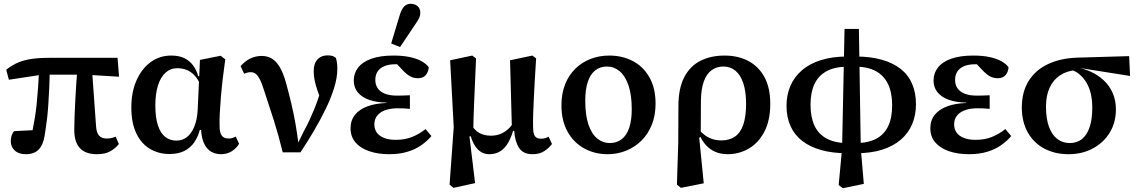

<svg xmlns="http://www.w3.org/2000/svg" viewBox="-20 -802 6011 1016"><path d="M117 14Q79 14 58 -5.5Q37 -25 37 -55Q37 -72 41.5 -84.5Q46 -97 54 -108Q77 -109 102 -110.5Q127 -112 152.5 -113Q178 -114 202 -114L142 -65Q148 -91 153.5 -119Q159 -147 164.5 -179.5Q170 -212 174 -251Q178 -290 181.5 -339Q185 -388 188 -449H243Q243 -385 240.5 -335Q238 -285 235.5 -246.5Q233 -208 229.5 -178.5Q226 -149 222.5 -126Q219 -103 216 -83Q208 -34 184 -10Q160 14 117 14ZM27 -380 13 -433Q35 -451 63.5 -465.5Q92 -480 134 -488Q176 -496 239 -496H602L610 -396L429 -407H204ZM493 14Q433 14 403 -18Q373 -50 373 -114Q373 -147 374.5 -184Q376 -221 378 -262.5Q380 -304 383 -350Q386 -396 390 -446H466L488 -138Q490 -100 504 -84.5Q518 -69 545 -69Q560 -69 571.5 -72Q583 -75 592 -79L609 -40Q592 -18 564.5 -2Q537 14 493 14Z M876 13Q820 13 774 -14Q728 -41 701.5 -96Q675 -151 675 -234Q675 -315 702.5 -377Q730 -439 777.5 -473.5Q825 -508 886 -508Q928 -508 956 -494Q984 -480 1002 -455.5Q1020 -431 1029 -399H1060L1048 -335Q1035 -371 1016.5 -394.5Q998 -418 973.5 -429.5Q949 -441 918 -441Q882 -441 856 -417.5Q830 -394 816 -350Q802 -306 802 -244Q802 -179 816 -137.5Q830 -96 855 -77Q880 -58 914 -58Q945 -58 969 -76.5Q993 -95 1008 -131.5Q1023 -168 1026 -219L1034 -393L1038 -485L1148 -507L1172 -488Q1165 -439 1159 -388Q1153 -337 1149 -290Q1145 -243 1143 -203Q1141 -163 1142 -135Q1142 -100 1153.5 -84.5Q1165 -69 1189 -69Q1202 -69 1211.5 -72.5Q1221 -76 1228 -79L1245 -41Q1232 -18 1207 -2Q1182 14 1149 14Q1122 14 1099 1.5Q1076 -11 1061.5 -39.5Q1047 -68 1044 -115L1037 -114Q1028 -78 1008 -49Q988 -20 956 -3.5Q924 13 876 13Z M1476 4Q1455 -83 1430 -162Q1405 -241 1378 -322Q1366 -361 1355 -382Q1344 -403 1333 -411.5Q1322 -420 1307 -420Q1296 -420 1287.5 -417.5Q1279 -415 1272 -412L1253 -452Q1266 -467 1283 -479.5Q1300 -492 1321 -499Q1342 -506 1365 -506Q1395 -506 1418.5 -492Q1442 -478 1461 -446Q1480 -414 1495 -358Q1510 -303 1522.5 -250Q1535 -197 1544 -145Q1553 -93 1559 -43H1556L1589 -110Q1604 -137 1617 -165Q1630 -193 1642.5 -223.5Q1655 -254 1666 -287Q1677 -320 1688 -356V-245Q1671 -291 1660 -323Q1649 -355 1644.5 -379Q1640 -403 1640 -425Q1640 -466 1660 -487.5Q1680 -509 1713 -509Q1731 -509 1740.5 -505.5Q1750 -502 1758 -495Q1761 -484 1763 -471Q1765 -458 1765 -438Q1765 -391 1748 -336.5Q1731 -282 1703 -224.5Q1675 -167 1640.5 -108.5Q1606 -50 1570 4Z M2039 14Q1980 14 1933.5 -2Q1887 -18 1861 -48.5Q1835 -79 1835 -123Q1835 -165 1858 -194Q1881 -223 1923.5 -239Q1966 -255 2025 -257V-259Q1973 -260 1934 -273.5Q1895 -287 1873.5 -313Q1852 -339 1852 -376Q1852 -415 1875.5 -445Q1899 -475 1946 -491.5Q1993 -508 2062 -508Q2112 -508 2149 -500Q2186 -492 2211 -478Q2236 -464 2249 -446Q2247 -421 2233 -404.5Q2219 -388 2191 -388Q2175 -388 2161.5 -393Q2148 -398 2134 -409Q2120 -420 2102 -440L2064 -480L2137 -476L2164 -451Q2145 -456 2122.5 -459Q2100 -462 2073 -462Q2038 -462 2014 -452Q1990 -442 1978 -423.5Q1966 -405 1966 -379Q1966 -353 1979 -334.5Q1992 -316 2017.5 -306Q2043 -296 2081 -296Q2099 -296 2114.5 -296.5Q2130 -297 2149 -298V-226Q2129 -228 2115 -228.5Q2101 -229 2086 -229Q2054 -229 2030 -222.5Q2006 -216 1991 -204.5Q1976 -193 1968.5 -178Q1961 -163 1961 -144Q1961 -119 1973.5 -101Q1986 -83 2011.5 -72.5Q2037 -62 2075 -62Q2122 -62 2160 -77Q2198 -92 2232 -119L2263 -82Q2241 -56 2210 -34Q2179 -12 2136.5 1Q2094 14 2039 14ZM2050 -572 2095 -721Q2105 -754 2119 -768Q2133 -782 2153 -782Q2175 -782 2189.5 -769.5Q2204 -757 2204 -735Q2204 -718 2197 -704.5Q2190 -691 2176 -671L2097 -553Z M2359 175 2381 -129 2362 -483 2479 -508 2499 -493Q2496 -429 2494 -374.5Q2492 -320 2489.5 -272.5Q2487 -225 2486 -181Q2485 -137 2484 -93L2464 -82L2494 167L2380 192ZM2798 14Q2749 14 2727 -19Q2705 -52 2701 -109L2689 -111L2679 -483L2797 -508L2817 -493Q2813 -430 2810 -378.5Q2807 -327 2805 -283.5Q2803 -240 2801.5 -202Q2800 -164 2801 -127Q2801 -94 2811 -81Q2821 -68 2842 -68Q2855 -68 2865 -71Q2875 -74 2883 -79L2901 -40Q2884 -18 2859.5 -2Q2835 14 2798 14ZM2569 14Q2534 14 2509 -11Q2484 -36 2471 -81L2453 -80L2467 -153Q2489 -114 2515.5 -99Q2542 -84 2578 -84Q2604 -84 2626.5 -92.5Q2649 -101 2668.5 -118.5Q2688 -136 2704 -164L2714 -127H2700Q2688 -81 2670.5 -49.5Q2653 -18 2628 -2Q2603 14 2569 14Z M3196 14Q3128 14 3072.5 -16Q3017 -46 2984 -104Q2951 -162 2951 -245Q2951 -307 2970.5 -356Q2990 -405 3025 -439Q3060 -473 3106 -490.5Q3152 -508 3204 -508Q3273 -508 3328.5 -479Q3384 -450 3416.5 -393Q3449 -336 3449 -253Q3449 -191 3429 -141.5Q3409 -92 3374 -57.5Q3339 -23 3293 -4.5Q3247 14 3196 14ZM3206 -45Q3244 -45 3270.5 -66Q3297 -87 3310 -127Q3323 -167 3323 -223Q3323 -301 3305.5 -351Q3288 -401 3258.5 -425.5Q3229 -450 3192 -450Q3155 -450 3129 -429Q3103 -408 3090 -367.5Q3077 -327 3077 -269Q3077 -192 3094 -142.5Q3111 -93 3140.5 -69Q3170 -45 3206 -45Z M3562 175 3569 -44 3570 -240Q3570 -334 3600.5 -393Q3631 -452 3686 -480Q3741 -508 3814 -508Q3886 -508 3940.5 -479Q3995 -450 4025.5 -393.5Q4056 -337 4056 -253Q4056 -165 4025 -105.5Q3994 -46 3942.5 -16Q3891 14 3831 14Q3795 14 3766.5 2Q3738 -10 3717 -32.5Q3696 -55 3682 -87H3660L3665 -129Q3687 -104 3707.5 -88.5Q3728 -73 3750 -66Q3772 -59 3797 -59Q3840 -59 3869.5 -79.5Q3899 -100 3913.5 -143Q3928 -186 3928 -252Q3928 -317 3913.5 -361Q3899 -405 3872 -427.5Q3845 -450 3808 -450Q3772 -450 3745.5 -430.5Q3719 -411 3704.5 -371.5Q3690 -332 3689 -269L3688 -78L3680 -73L3704 168L3583 192Z M4418 177 4436 -16 4449 -649H4525L4535 -16L4551 171L4440 194ZM4465 9Q4387 9 4327 -7.5Q4267 -24 4225.5 -56Q4184 -88 4163 -135Q4142 -182 4142 -242Q4142 -300 4162.5 -347.5Q4183 -395 4223.5 -430Q4264 -465 4324.5 -484Q4385 -503 4465 -503V-449Q4398 -449 4354.5 -425.5Q4311 -402 4290 -357.5Q4269 -313 4269 -248Q4269 -182 4290 -137Q4311 -92 4355 -68.5Q4399 -45 4465 -45ZM4508 9V-45Q4573 -45 4616 -67.5Q4659 -90 4680 -134.5Q4701 -179 4701 -245Q4701 -312 4679 -357.5Q4657 -403 4614 -426Q4571 -449 4507 -449V-503Q4586 -503 4646 -486Q4706 -469 4746.5 -437Q4787 -405 4807 -357.5Q4827 -310 4827 -250Q4827 -194 4807.5 -146.5Q4788 -99 4748 -64Q4708 -29 4648.5 -10Q4589 9 4508 9Z M5107 14Q5048 14 5001.5 -2Q4955 -18 4929 -48.5Q4903 -79 4903 -123Q4903 -165 4926 -194Q4949 -223 4991.5 -239Q5034 -255 5093 -257V-259Q5041 -260 5002 -273.5Q4963 -287 4941.5 -313Q4920 -339 4920 -376Q4920 -415 4943.5 -445Q4967 -475 5014 -491.5Q5061 -508 5130 -508Q5180 -508 5217 -500Q5254 -492 5279 -478Q5304 -464 5317 -446Q5315 -421 5301 -404.5Q5287 -388 5259 -388Q5243 -388 5229.5 -393Q5216 -398 5202 -409Q5188 -420 5170 -440L5132 -480L5205 -476L5232 -451Q5213 -456 5190.5 -459Q5168 -462 5141 -462Q5106 -462 5082 -452Q5058 -442 5046 -423.5Q5034 -405 5034 -379Q5034 -353 5047 -334.5Q5060 -316 5085.5 -306Q5111 -296 5149 -296Q5167 -296 5182.5 -296.5Q5198 -297 5217 -298V-226Q5197 -228 5183 -228.5Q5169 -229 5154 -229Q5122 -229 5098 -222.5Q5074 -216 5059 -204.5Q5044 -193 5036.5 -178Q5029 -163 5029 -144Q5029 -119 5041.5 -101Q5054 -83 5079.5 -72.5Q5105 -62 5143 -62Q5190 -62 5228 -77Q5266 -92 5300 -119L5331 -82Q5309 -56 5278 -34Q5247 -12 5204.5 1Q5162 14 5107 14Z M5635 14Q5563 14 5507.5 -15Q5452 -44 5420 -99Q5388 -154 5387 -231Q5387 -316 5423.5 -374Q5460 -432 5526 -463Q5592 -494 5681 -497L5955 -505L5960 -400L5695 -442L5674 -431Q5625 -427 5589.5 -403.5Q5554 -380 5534.5 -338.5Q5515 -297 5515 -238Q5515 -175 5530.5 -132Q5546 -89 5574.5 -67Q5603 -45 5641 -45Q5678 -45 5704.5 -65.5Q5731 -86 5745.5 -128Q5760 -170 5760 -232Q5760 -271 5752.5 -304.5Q5745 -338 5729.5 -364Q5714 -390 5693 -408Q5672 -426 5645 -434L5666 -448Q5710 -441 5749.5 -423.5Q5789 -406 5819.5 -378Q5850 -350 5867.5 -311Q5885 -272 5885 -223Q5885 -154 5852.5 -100.5Q5820 -47 5763 -16.5Q5706 14 5635 14Z"/></svg>

Font: Source Serif 4 SemiBold
Style: Regular
Weight: 600
Designer: Frank Grießhammer
Foundry: Adobe Systems Incorporated
Version: Version 4.004;hotconv 1.0.116;makeotfexe 2.5.65601